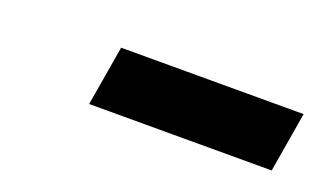

<svg xmlns="http://www.w3.org/2000/svg" viewBox="-29 -790 467 279"><g transform="rotate(20 204.5 -650.5)"><path d="M408.7 -696.8 393.1 -604H110.8L126.5 -696.8Z"/></g></svg>

Font: Inter Display
Style: Bold Italic
Weight: 700
Italic angle: -9.39999°
Designer: Rasmus Andersson
Foundry: rsms
Version: Version 4.000;git-a52131595